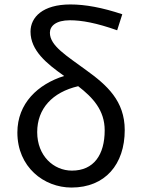

<svg xmlns="http://www.w3.org/2000/svg" viewBox="-20 -829 634 862"><path d="M303 -63C221 -63 147 -129 147 -236C147 -341 215 -415 331 -442C397 -391 450 -334 450 -244C450 -134 401 -63 303 -63ZM529 -765C439 -795 363 -809 296 -809C172 -809 117 -752 117 -687C117 -602 190 -543 268 -488C150 -451 58 -365 58 -234C58 -79 177 13 301 13C452 13 540 -91 540 -245C540 -376 460 -447 367 -514C279 -579 204 -623 204 -682C204 -712 231 -738 294 -738C347 -738 413 -726 506 -693Z"/></svg>

Font: Kinto Sans
Style: Regular
Weight: 400
Designer: Authors: Ryoko NISHIZUKA  (kana & ideographs); Paul D. Hunt (Latin, Greek & Cyrillic); Wenlong ZHANG  (bopomofo); Sandol
Foundry: Adobe Systems Incorporated, ookami Inc.
Version: Version 0.001